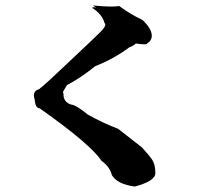

<svg xmlns="http://www.w3.org/2000/svg" viewBox="-20 -709 746 702"><path d="M473 -27Q409 -35 389 -69Q381 -100 351 -121Q312 -181 125 -313Q109 -314 107 -344Q104 -353 104 -360Q104 -378 123 -383Q151 -405 226 -477Q321 -566 347 -592Q365 -610 365 -619Q365 -623 362 -625Q354 -656 319 -679L318 -681Q318 -683 320 -683L331 -681L320 -689Q359 -685 385 -685Q404 -685 416 -687Q456 -657 501 -636Q535 -604 535 -578Q535 -561 519 -551Q519 -547 507 -547Q496 -547 477 -550Q467 -541 453 -536Q395 -493 328 -467Q275 -424 225 -398Q210 -375 210 -370Q210 -369 211 -369H212V-365Q212 -336 239 -327Q259 -325 301 -290Q361 -257 412 -238L499 -170Q524 -143 536 -125.5Q548 -108 548 -76Q548 -47 473 -27Z"/></svg>

Font: Xiangcui Kesong Xiangcui Kesong
Style: Regular
Weight: 400
Version: Version 1.501;March 28, 2024;FontCreator 14.0.0.2814 64-bit